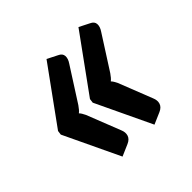

<svg xmlns="http://www.w3.org/2000/svg" viewBox="-112 -590 642 642"><g transform="rotate(-45 209.0 -269.0)"><path d="M145.5 -289Q136 -275 127.5 -268.5Q134 -262 140.5 -248L187.5 -128.5Q194 -113.5 190 -100.8Q186 -88 170 -81L128.5 -63L34.5 -261L36.5 -276L179.5 -473.5L216 -455Q230.5 -448.5 231.2 -435.8Q232 -423 222 -408.5ZM296.5 -289Q287 -275 278.5 -268.5Q285 -262 291.5 -248L338.5 -128.5Q345 -113.5 341 -100.8Q337 -88 321 -81L279.5 -63L185.5 -261L187.5 -276L330.5 -473.5L367 -455Q381.5 -448.5 382.2 -435.8Q383 -423 373 -408.5Z"/></g></svg>

Font: Lato 2
Style: Bold Italic
Weight: 700
Italic angle: -7°
Designer: Lukasz Dziedzic with Adam Twardoch and Botio Nikoltchev
Foundry: tyPoland Lukasz Dziedzic
Version: Version 2.015; 2015-08-06; http://www.latofonts.com/